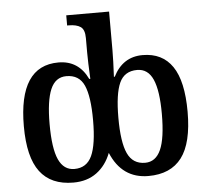

<svg xmlns="http://www.w3.org/2000/svg" viewBox="-54 -817 953 884"><g transform="rotate(-5 423.0 -375.0)"><path d="M45 -268Q45 -547 229 -547Q322 -547 364 -459H369Q365 -539 365 -580V-648Q365 -687 346 -700Q327 -713 291 -713H284V-760H482V-582Q482 -535 478 -459H482Q526 -547 618 -547Q709 -547 755.5 -479Q802 -411 802 -269Q802 -125 751 -57.5Q700 10 597 10Q475 10 424 -112Q402 -55 358 -22.5Q314 10 250 10Q147 10 96 -57.5Q45 -125 45 -268ZM365 -268Q365 -378 342 -429.5Q319 -481 260 -481Q209 -481 186.5 -428Q164 -375 164 -268Q164 -155 187.5 -103.5Q211 -52 260 -52Q317 -52 341 -104Q365 -156 365 -268ZM683 -270Q683 -377 660 -429Q637 -481 587 -481Q528 -481 505 -430Q482 -379 482 -269Q482 -156 506 -104Q530 -52 587 -52Q636 -52 659.5 -104.5Q683 -157 683 -270Z"/></g></svg>

Font: Noto Serif NarrowSemiBold
Style: Regular
Weight: 600
Width: 4
Designer: Monotype Design Team
Foundry: Monotype Imaging Inc.
Version: Version 1.001